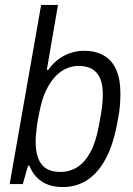

<svg xmlns="http://www.w3.org/2000/svg" viewBox="-20 -743 536 775"><path d="M234 12Q182 12 148.5 -10.5Q115 -33 99 -74H93L72 0H19L146 -723H214L169 -461H175Q194 -488 217.5 -505Q241 -522 267.5 -530Q294 -538 319 -538Q365 -538 398 -519.5Q431 -501 448.5 -463Q466 -425 466 -365Q466 -342 464 -316Q462 -290 456 -262Q441 -170 410.5 -109.5Q380 -49 335.5 -18.5Q291 12 234 12ZM224 -49Q261 -49 291.5 -68Q322 -87 344.5 -128Q367 -169 379 -235Q385 -265 388.5 -287.5Q392 -310 393.5 -328Q395 -346 395 -362Q395 -402 384 -427Q373 -452 351.5 -464.5Q330 -477 297 -477Q274 -477 250.5 -467.5Q227 -458 205.5 -436.5Q184 -415 166.5 -379Q149 -343 139 -290Q133 -263 130 -241.5Q127 -220 125.5 -203Q124 -186 124 -170Q124 -131 134.5 -103.5Q145 -76 167 -62.5Q189 -49 224 -49Z"/></svg>

Font: Archivo SemiCondensed Light
Style: Italic
Weight: 300
Width: 4
Italic angle: -10°
Designer: Hector Gatti
Foundry: Omnibus-Type
Version: Version 2.001